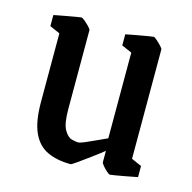

<svg xmlns="http://www.w3.org/2000/svg" viewBox="-77 -534 619 619"><g transform="rotate(15 232.5 -224.0)"><path d="M210 9Q165 9 132.5 -6Q100 -21 83 -58Q66 -95 66 -160V-389L32 -404V-441Q32 -441 44.5 -443.5Q57 -446 74 -449Q91 -452 105 -454.5Q119 -457 122 -457Q125 -457 133.5 -450Q142 -443 149.5 -435Q157 -427 157 -424V-160Q157 -112 168.5 -92Q180 -72 194 -68.5Q208 -65 215 -65Q221 -65 236.5 -71.5Q252 -78 271 -87Q290 -96 306 -103V-389L272 -404V-441Q272 -441 284.5 -443.5Q297 -446 314 -449Q331 -452 345.5 -454.5Q360 -457 363 -457Q366 -457 374 -450Q382 -443 389.5 -435Q397 -427 397 -424V-59L431 -44V-7Q431 -7 418.5 -4.5Q406 -2 389.5 1Q373 4 358.5 6.5Q344 9 341 9Q338 9 330 2Q322 -5 315.5 -13Q309 -21 309 -24V-62Q293 -49 270.5 -32.5Q248 -16 230.5 -3.5Q213 9 210 9Z"/></g></svg>

Font: Grenze Gotisch
Style: Regular
Weight: 400
Designer: Renata Polastri
Foundry: Omnibus-Type
Version: Version 1.001